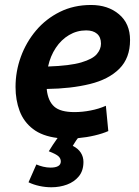

<svg xmlns="http://www.w3.org/2000/svg" viewBox="-20 -558 571 791"><path d="M191.8 213.5Q167 213.5 142.6 208.2Q118.2 203 97.5 193L129.8 119.5Q142.2 125 157.9 128.8Q173.5 132.5 188 132.5Q208.8 132.5 219.6 126.2Q230.5 120 230.5 107Q230.5 95 221 86Q211.5 77 181 65.2Q187.8 54 197.5 39.1Q207.2 24.2 217.2 10.5Q154.2 2.8 116 -26.5Q77.8 -55.8 60.9 -100.8Q44 -145.8 44 -199.8Q44 -264 65.9 -324.1Q87.8 -384.2 128.5 -432.4Q169.2 -480.5 226.6 -509Q284 -537.5 355 -537.5Q425 -537.5 470.4 -499.1Q515.8 -460.8 515.8 -393Q515.8 -319 471.8 -274.9Q427.8 -230.8 350.1 -211.8Q272.5 -192.8 172.8 -191.5Q172.8 -190.5 172.8 -189.6Q172.8 -188.8 172.8 -188Q178.2 -141.2 203.5 -118.8Q228.8 -96.2 286.8 -96.2Q319.5 -96.2 353.1 -102.8Q386.8 -109.2 416.2 -122.2L426.2 -18Q402.5 -7.5 370.1 0.1Q337.8 7.8 300.8 11.2Q294 19.8 288.8 28.4Q283.5 37 279.8 42.8Q302 54 312.9 71.1Q323.8 88.2 323.8 109Q323.8 145.2 305 168.2Q286.2 191.2 256.1 202.4Q226 213.5 191.8 213.5ZM178 -284Q268 -287 314.9 -300.9Q361.8 -314.8 378.9 -335.1Q396 -355.5 396 -378Q396 -404.8 379.9 -418.8Q363.8 -432.8 335 -432.8Q296.8 -432.8 264.5 -413.6Q232.2 -394.5 209.9 -360.9Q187.5 -327.2 178 -284Z"/></svg>

Font: Ubuntu Sans
Style: Italic
Weight: 400
Italic angle: -13.5°
Designer: Dalton Maag Ltd
Foundry: Dalton Maag Ltd
Version: Version 1.006